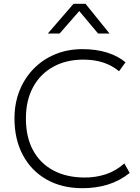

<svg xmlns="http://www.w3.org/2000/svg" viewBox="-20 -973 736 1008"><path d="M413 15Q304.5 15 224.2 -30.8Q144 -76.5 100 -159Q56 -241.5 56 -351Q56 -430 82.2 -496.2Q108.5 -562.5 156.5 -611.8Q204.5 -661 269.8 -688Q335 -715 413 -715Q485 -715 542.2 -697Q599.5 -679 639 -646L605 -599Q532 -660 418 -660Q327 -660 259 -622.2Q191 -584.5 153.5 -515.2Q116 -446 116 -351Q116 -252.5 154 -183.2Q192 -114 261.5 -77.5Q331 -41 425 -41Q483.5 -41 535.8 -58.2Q588 -75.5 633 -115L661 -65Q608 -23 546.2 -4Q484.5 15 413 15ZM231 -797 366 -953H429L555 -797H495L396 -915L293 -797Z"/></svg>

Font: Geologica Thin
Style: Regular
Weight: 100
Designer: Sindre Bremnes, Frode Helland
Foundry: Monokrom Skriftforlag AS
Version: Version 1.010; ttfautohint (v1.8.4.7-5d5b);gftools[0.9.28]